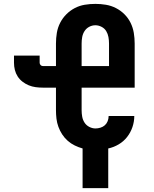

<svg xmlns="http://www.w3.org/2000/svg" viewBox="-20 -763 790 988"><path d="M405 205V1Q384 -5 364.5 -14.5Q345 -24 328.5 -38.5Q312 -53 300 -71.5Q288 -90 280.5 -110.5Q273 -131 270.5 -152.5Q268 -174 268 -196V-312H201Q182 -312 163.5 -314.5Q145 -317 128 -324Q111 -331 96 -342.5Q81 -354 71 -369.5Q61 -385 56.5 -403Q52 -421 52 -440V-477H184V-440Q184 -433 189 -428Q194 -423 201 -423H268V-539Q268 -567 272.5 -594Q277 -621 289.5 -645.5Q302 -670 321.5 -689.5Q341 -709 365 -721.5Q389 -734 416 -738.5Q443 -743 471 -743Q498 -743 525 -738.5Q552 -734 576.5 -721.5Q601 -709 620.5 -689.5Q640 -670 652 -645.5Q664 -621 668.5 -594Q673 -567 673 -539V-312H400V-196Q400 -179 403 -162.5Q406 -146 415 -132Q424 -118 439.5 -110Q455 -102 471 -102Q484 -102 497 -106Q510 -110 519.5 -118.5Q529 -127 534 -139.5Q539 -152 539 -166H671Q671 -137 661.5 -109Q652 -81 634 -58Q616 -35 590.5 -20Q565 -5 537 1V205ZM400 -423H541V-539Q541 -556 538 -572.5Q535 -589 526.5 -603Q518 -617 502.5 -625Q487 -633 471 -633Q454 -633 439 -625Q424 -617 415 -603Q406 -589 403 -572.5Q400 -556 400 -539Z"/></svg>

Font: Iosevka Etoile Extrabold
Style: Regular
Weight: 800
Designer: Belleve Invis
Foundry: Belleve Invis
Version: Version 22.1.2; ttfautohint (v1.8.4)